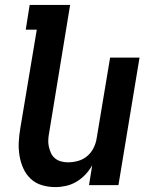

<svg xmlns="http://www.w3.org/2000/svg" viewBox="-20 -755 640 783"><path d="M206 8Q177 8 150.5 0Q124 -8 105 -26Q86 -44 75 -68.5Q64 -93 59.5 -120.5Q55 -148 56.5 -176Q58 -204 63 -233L130 -634H85L101 -735H266L181 -217Q178 -202 177 -187Q176 -172 179 -158Q182 -144 187.5 -131.5Q193 -119 203.5 -110Q214 -101 228 -97Q242 -93 257 -93Q277 -93 297.5 -98.5Q318 -104 334.5 -117.5Q351 -131 361 -150.5Q371 -170 374 -190L429 -520H549L463 0H343L356 -81Q345 -61 328.5 -43.5Q312 -26 292 -14Q272 -2 249.5 3Q227 8 206 8Z"/></svg>

Font: Iosevka Extended Oblique
Style: Bold
Weight: 700
Width: 7
Italic angle: -9°
Monospace: yes
Designer: Belleve Invis
Foundry: Belleve Invis
Version: Version 32.5.0; ttfautohint (v1.8.4)